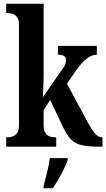

<svg xmlns="http://www.w3.org/2000/svg" viewBox="-20 -780 565 1021"><path d="M13 0V-50H24Q35 -50 48 -54.5Q61 -59 71 -73Q81 -87 81 -116V-648Q81 -675 71 -688.5Q61 -702 48 -706Q35 -710 24 -710H13V-760H212V-377Q212 -360 211 -335Q210 -310 209 -289Q208 -268 208 -263L307 -406Q324 -427 327.5 -440.5Q331 -454 331 -461Q331 -489 288 -489V-536H495V-489Q467 -489 439.5 -467Q412 -445 381 -400L336 -335L444 -135Q466 -93 484 -71.5Q502 -50 521 -50H525V0H513Q452 0 416.5 -7.5Q381 -15 358.5 -37.5Q336 -60 315 -105L247 -248L212 -195V-116Q212 -87 221.5 -73Q231 -59 244 -54.5Q257 -50 268 -50H279V0ZM212 208Q220 177 230.5 136Q241 95 245 61H340V71Q333 92 319.5 119Q306 146 290.5 173Q275 200 261 221H212Z"/></svg>

Font: Noto Serif Ethiopic ExtraCondensed
Style: Bold
Weight: 700
Width: 2
Designer: Monotype Design Team
Foundry: Monotype Imaging Inc.
Version: Version 2.102; ttfautohint (v1.8.4.7-5d5b)